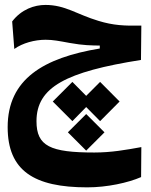

<svg xmlns="http://www.w3.org/2000/svg" viewBox="-20 -453 626 794"><path d="M340.8 321.8C423.3 321.8 509.8 302.7 563.5 279.3L564.5 155.3C500 167 439.9 177.7 370.1 177.7C188 177.7 130.9 151.4 130.9 48.3C130.9 -93.3 253.9 -156.2 563 -205.1L564.5 -347.2C494.1 -345.7 448.2 -348.1 387.2 -366.7C297.4 -393.6 250 -432.6 168 -432.6C122.1 -432.6 68.8 -414.6 30.3 -364.3L39.1 -250.5C73.2 -274.9 123 -288.6 168.9 -288.6C199.2 -288.6 225.6 -283.2 268.1 -275.4C324.7 -265.1 358.9 -265.1 392.6 -264.6V-252.4C160.2 -213.9 11.7 -126 11.7 72.8C11.7 253.4 121.1 321.8 340.8 321.8ZM394 -114.3 336.4 -56.6 279.3 -114.3 198.2 -33.2 279.3 47.9 336.4 -10.3 394 47.9 474.6 -33.2ZM336.4 18.6 260.7 94.2 336.4 169.9 412.1 94.2Z"/></svg>

Font: Cascadia Mono NF
Style: Bold
Weight: 700
Monospace: yes
Designer: Aaron Bell
Foundry: Saja Typeworks
Version: Version 2404.023